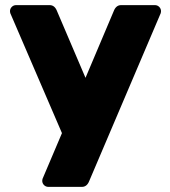

<svg xmlns="http://www.w3.org/2000/svg" viewBox="-20 -540 666 750"><path d="M300 190H169Q159 190 152 183Q145 176 145 166Q145 162 146 159L222 -20L20 -489Q19 -492 19 -496Q19 -506 26 -513Q33 -520 43 -520H174Q194 -520 203 -496L314 -236L424 -496Q433 -520 453 -520H585Q595 -520 602 -513Q609 -506 609 -496Q609 -492 608 -489L329 166Q320 190 300 190Z"/></svg>

Font: Hezaedrus
Style: Bold
Weight: 700
Designer: Hubert & Fischer
Foundry: Hubert & Fischer
Version: Version 1.10;September 3, 2019;FontCreator 11.5.0.2425 64-bi